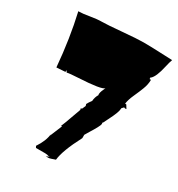

<svg xmlns="http://www.w3.org/2000/svg" viewBox="-197 -872 1017 1098"><g transform="rotate(30 312.0 -323.0)"><path d="M534.7 -365.2 530.3 -364.3Q523.4 -364.3 518.6 -367.2L506.8 -354.5V-351.1Q506.8 -328.1 473.6 -263.7Q456.5 -230.5 456.5 -229.5L452.6 -230.5Q455.6 -229.5 455.6 -221.7Q455.6 -213.9 444.1 -192.6Q432.6 -171.4 417.5 -147.5Q402.3 -123.5 399.4 -117.2V-95.2Q336.9 23.9 330.6 86.9Q326.2 88.4 317.6 91.3Q309.1 94.2 304.7 95.7Q293 99.6 285.6 99.6Q278.3 99.6 275.4 98.9Q272.5 98.1 270.5 98.1L292.5 90.8H275.4L281.2 89.4Q281.2 87.9 279.8 87.9H277.3L258.8 85.9H197.8L191.9 75.2Q229 20 232.4 -26.9L231.9 -15.1L265.1 -95.2H258.8Q269.5 -119.1 285.4 -164.8Q301.3 -210.4 308.6 -229L306.2 -238.3L314 -240.7L324.2 -264.2L320.8 -275.4Q328.1 -290 341.8 -307.6Q343.3 -333 356.4 -354.5Q355 -356.9 355 -361.3Q355 -365.7 356.9 -372.6Q358.9 -379.4 360.4 -383.8Q367.2 -401.4 371.1 -408.7Q356.9 -390.1 208 -382.3Q150.4 -379.4 134.3 -375L126.5 -387.2V-375L68.8 -371.1Q53.2 -554.2 16.6 -712.4H23.4Q45.4 -712.4 89.4 -720Q133.3 -727.5 165 -727.5Q196.8 -727.5 293.2 -736.1Q389.6 -744.6 429.7 -744.6Q469.7 -744.6 537.6 -741.7Q605.5 -738.8 621.1 -738.3Q614.3 -720.7 606.9 -687.5Q590.3 -611.8 565.9 -591.3Q564.5 -591.3 563.5 -591.8V-580.1H572.8Q572.8 -549.3 559.8 -516.4Q546.9 -483.4 531.5 -449.5Q516.1 -415.5 512.7 -388.2H520.5Z"/></g></svg>

Font: Butcherman
Style: Regular
Weight: 400
Version: Version 001.003